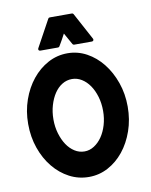

<svg xmlns="http://www.w3.org/2000/svg" viewBox="-80 -728 640 815"><g transform="rotate(-10 240.0 -320.0)"><path d="M238 -505Q282 -505 320.5 -484Q359 -463 388 -426.5Q417 -390 434 -341.5Q451 -293 451 -238Q451 -182 434 -133.5Q417 -85 388 -49Q359 -13 320.5 7.5Q282 28 238 28Q193 28 154 7.5Q115 -13 85.5 -49Q56 -85 39 -133.5Q22 -182 22 -238Q22 -293 39 -341.5Q56 -390 85.5 -426.5Q115 -463 154 -484Q193 -505 238 -505ZM238 -394Q215 -394 195.5 -382Q176 -370 162 -349Q148 -328 139.5 -299.5Q131 -271 131 -238Q131 -206 139.5 -177.5Q148 -149 162 -128Q176 -107 195.5 -94.5Q215 -82 238 -82Q260 -82 279.5 -94.5Q299 -107 313.5 -128Q328 -149 336.5 -177.5Q345 -206 345 -238Q345 -271 336.5 -299.5Q328 -328 313.5 -349Q299 -370 279.5 -382Q260 -394 238 -394ZM356 -547Q358 -543 356 -539.5Q354 -536 349 -536H273Q268 -536 266 -540L238 -590Q231 -576 224.5 -565Q218 -554 210 -540Q208 -536 203 -536H127Q122 -536 120 -539.5Q118 -543 120 -547L184 -664Q186 -668 191 -668H286Q291 -668 293 -664Z"/></g></svg>

Font: RonaldsonGothic
Style: Regular
Weight: 400
Designer: Mr. Robertson for MacKellar, Smiths & Jordan Co. Philadelphia
Foundry: CAT-Fonts Peter Wiegel
Version: Version 1.000